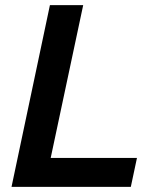

<svg xmlns="http://www.w3.org/2000/svg" viewBox="-20 -730 627 750"><path d="M25 0H491L515 -113H178L305 -710H175Z"/></svg>

Font: Geist SemiBold
Style: Italic
Weight: 600
Italic angle: -12°
Designer: Basement.studio, Andrés Briganti, Mateo Zaragoza
Foundry: Basement.studio, Vercel, Andrés Briganti, Guido Ferreyra, Mateo Zaragoza
Version: Version 1.500